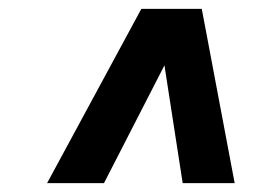

<svg xmlns="http://www.w3.org/2000/svg" viewBox="-20 -688 622 432"><path d="M86 -276 298 -668H434L508 -276H391L350 -541L214 -276Z"/></svg>

Font: Gantari
Style: Bold Italic
Weight: 700
Italic angle: -10°
Designer: Anugrah Pasau
Foundry: Lafontype
Version: Version 1.000; ttfautohint (v1.8.4.7-5d5b)